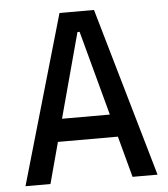

<svg xmlns="http://www.w3.org/2000/svg" viewBox="-51 -739 688 785"><g transform="rotate(-5 293.0 -346.5)"><path d="M22 0 222.2 -693.4H363.8L564 0H461.4L416 -168.9H169.9L124.5 0ZM194.8 -261.7H391.1L297.4 -609.4H288.6Z"/></g></svg>

Font: CaskaydiaMono NF
Style: Regular
Weight: 400
Designer: Aaron Bell
Foundry: Saja Typeworks
Version: Version 2111.001; ttfautohint (v1.8.4);Nerd Fonts 3.1.1